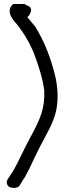

<svg xmlns="http://www.w3.org/2000/svg" viewBox="-20 -690 322 954"><path d="M41 -666C4 -627 56 -579 67 -566C100 -523 131 -472 152 -416C172 -362 192 -301 200 -239C204 -153 177 -95 146 -36C119 13 91 70 66 121C52 149 37 174 20 198C7 215 15 232 28 240C41 245 64 246 75 235L81 226C85 220 90 210 98 198L99 197V198C106 185 115 170 125 150C142 113 162 71 180 36C208 -20 245 -73 260 -145C270 -199 267 -253 256 -305C234 -400 199 -488 153 -561H152C139 -577 128 -590 116 -605C120 -608 127 -615 130 -624C140 -643 133 -658 114 -663L102 -670H46C45 -669 43 -667 41 -666Z"/></svg>

Font: Stray Cat
Style: ExBd
Weight: 800
Version: Version 1.0